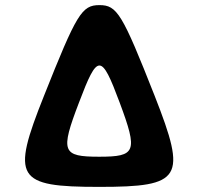

<svg xmlns="http://www.w3.org/2000/svg" viewBox="-20 -731 770 751"><path d="M152 -356C23 -33 43 0 368 0C692 0 712 -33 585 -356C458 -678 438 -711 369 -711C300 -711 280 -678 152 -356ZM289 -330C362 -523 376 -523 448 -330C520 -137 512 -118 368 -118C223 -118 215 -137 289 -330Z"/></svg>

Font: Asimov Print
Style: A
Weight: 500
Designer: Google
Version: Version 2.000980: 2014